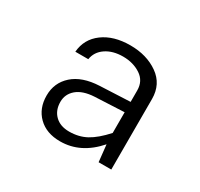

<svg xmlns="http://www.w3.org/2000/svg" viewBox="-84 -931 554 533"><g transform="rotate(30 193.5 -664.5)"><path d="M322.8 -729.5V-503.4H282.2L276.4 -557.6Q226.1 -500 160.2 -500Q116.2 -500 90.3 -525.4Q64.5 -550.8 64.5 -591.8Q64.5 -632.8 94.2 -659.4Q124 -686 178.7 -688.5L275.4 -692.9V-729.5Q275.4 -759.8 251.5 -775.6Q227.5 -791.5 194.8 -791.5Q162.1 -791.5 140.1 -776.6Q118.2 -761.7 114.3 -736.8H72.8Q76.2 -778.8 109.9 -803.7Q143.6 -828.6 196.8 -828.6Q249.5 -828.6 286.1 -802.7Q322.8 -776.9 322.8 -729.5ZM106.4 -595.7Q106.4 -568.8 123 -552.5Q139.6 -536.1 168.5 -536.1Q199.2 -536.1 223.4 -549.3Q247.6 -562.5 275.4 -593.3V-659.7L181.6 -655.3Q145 -653.3 125.7 -637Q106.4 -620.6 106.4 -595.7Z"/></g></svg>

Font: Estedad-FD Light
Style: Regular
Weight: 300
Designer: Amin Abedi
Version: Version 7.3